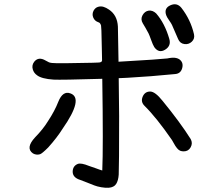

<svg xmlns="http://www.w3.org/2000/svg" viewBox="-20 -844 1040 912"><path d="M585.9 -474.6Q579.1 -474.6 564.9 -473.6Q550.8 -472.7 543.9 -472.7L545.9 -293Q545.9 -51.8 543.9 -14.6Q542 13.7 531.7 29.8Q521.5 45.9 496.1 47.9Q480.5 48.8 460.9 45.4Q441.4 42 427.7 36.6Q414.1 31.2 393.1 22.9Q372.1 14.6 361.3 10.7Q326.2 0 325.2 -27.3Q325.2 -55.7 349.6 -65.4Q365.2 -71.3 403.3 -55.7Q414.1 -52.7 434.6 -44.9Q455.1 -37.1 465.8 -34.2Q470.7 -142.6 465.8 -469.7Q269.5 -463.9 234.4 -465.8Q177.7 -469.7 156.2 -486.3Q140.6 -497.1 135.7 -514.6Q129.9 -534.2 142.6 -550.8Q163.1 -576.2 196.3 -556.6Q209 -549.8 212.9 -547.9Q223.6 -543.9 247.1 -543.9Q277.3 -543 419.9 -545.9Q428.7 -546.9 446.3 -546.9Q464.8 -546.9 464.8 -557.6Q463.9 -572.3 463.9 -602.5Q463.9 -617.2 462.9 -646.5Q461.9 -713.9 460 -722.7Q456.1 -736.3 447.3 -738.3Q429.7 -744.1 422.9 -760.7Q416 -777.3 424.8 -793.9Q432.6 -807.6 445.8 -811.5Q459 -815.4 471.7 -811.5Q484.4 -807.6 497.1 -798.8Q537.1 -772.5 540 -717.8L543 -550.8Q648.4 -556.6 701.2 -560.5L774.4 -566.4Q777.3 -566.4 785.2 -568.4Q813.5 -573.2 830.1 -563.5Q852.5 -548.8 845.7 -521.5Q838.9 -494.1 811.5 -492.2Q693.4 -480.5 585.9 -474.6ZM314.5 -400.4Q378.9 -377.9 277.3 -232.4Q251 -190.4 209 -143.6Q179.7 -114.3 169.9 -111.3Q152.3 -106.4 136.7 -115.2Q99.6 -140.6 146.5 -191.4Q185.5 -231.4 208 -268.6Q240.2 -317.4 256.8 -360.4Q278.3 -414.1 314.5 -400.4ZM885.7 -183.6Q896.5 -164.1 885.7 -144.5Q875 -125 852.5 -125Q843.8 -125 835.9 -127.9Q821.3 -133.8 804.7 -165Q798.8 -175.8 796.9 -178.7Q722.7 -286.1 666 -341.8Q647.5 -360.4 657.7 -384.8Q668 -409.2 693.4 -409.2Q716.8 -409.2 752 -365.2Q835.9 -262.7 885.7 -183.6ZM784.2 -659.2Q793.9 -626 764.2 -607.9Q734.4 -589.8 712.9 -620.1Q706.1 -630.9 697.8 -654.3Q689.5 -677.7 685.5 -685.5Q680.7 -695.3 670.4 -712.9Q660.2 -730.5 658.2 -733.4Q646.5 -752.9 657.2 -772Q668 -791 686.5 -793.5Q705.1 -795.9 721.7 -780.3Q762.7 -733.4 784.2 -659.2ZM901.4 -681.6Q906.2 -660.2 891.1 -646Q876 -631.8 855.5 -634.8Q835 -637.7 826.2 -658.2L796.9 -725.6Q793.9 -732.4 783.2 -747.6Q772.5 -762.7 769.5 -771.5Q757.8 -804.7 789.1 -818.8Q820.3 -833 841.8 -806.6Q885.7 -750 901.4 -681.6Z"/></svg>

Font: irohamaru Regular
Style: Regular
Weight: 400
Designer: [Source Han Sans]
Ryoko NISHIZUKA  (kana & ideographs); Paul D. Hunt (Latin, Greek & Cyrillic); Wenlong ZHANG  (bopomofo
Version: Version 1.00